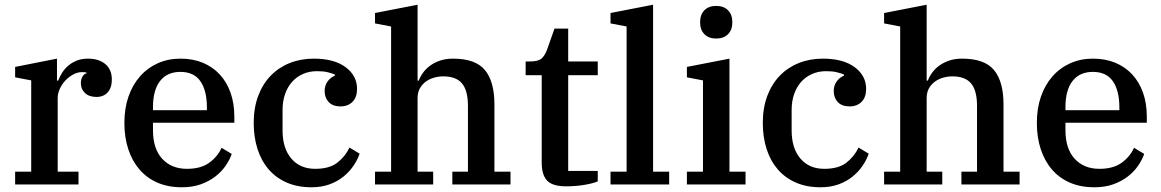

<svg xmlns="http://www.w3.org/2000/svg" viewBox="-20 -780 4910 812"><path d="M44 -54H112V-440L44 -453V-497L221 -532V-439H226Q233 -457 243.5 -473.5Q254 -490 269.5 -503Q285 -516 305.5 -524Q326 -532 352 -532Q398 -532 425.5 -509Q453 -486 453 -443Q453 -409 435.5 -389.5Q418 -370 388 -370Q357 -370 339.5 -386.5Q322 -403 322 -428Q322 -445 329 -456.5Q336 -468 346 -470V-473Q343 -474 339 -474.5Q335 -475 327 -475Q308 -475 289.5 -465Q271 -455 256.5 -439.5Q242 -424 233 -404.5Q224 -385 224 -366V-54H312V0H44Z M749 12Q691 12 646 -7.5Q601 -27 570 -63Q539 -99 522.5 -149Q506 -199 506 -260Q506 -322 523.5 -372Q541 -422 572.5 -457.5Q604 -493 647.5 -512.5Q691 -532 743 -532Q796 -532 838 -514.5Q880 -497 909.5 -465Q939 -433 955 -388Q971 -343 971 -288V-261H627V-229Q627 -151 666 -108.5Q705 -66 771 -66Q829 -66 864.5 -91.5Q900 -117 917 -155L960 -129Q951 -103 933.5 -78Q916 -53 890 -33Q864 -13 829 -0.5Q794 12 749 12ZM627 -314H855V-325Q855 -397 827.5 -436.5Q800 -476 743 -476Q687 -476 657 -437.5Q627 -399 627 -327Z M1297 12Q1238 12 1192.5 -8Q1147 -28 1116 -64Q1085 -100 1069 -150Q1053 -200 1053 -260Q1053 -324 1072 -374.5Q1091 -425 1125 -460Q1159 -495 1205.5 -513.5Q1252 -532 1307 -532Q1393 -532 1441.5 -496Q1490 -460 1490 -404Q1490 -369 1471 -349.5Q1452 -330 1420 -330Q1387 -330 1370 -348.5Q1353 -367 1353 -395Q1353 -418 1365 -435Q1377 -452 1396 -460V-465Q1384 -470 1366 -474.5Q1348 -479 1321 -479Q1288 -479 1261 -467Q1234 -455 1215 -433.5Q1196 -412 1185.5 -382Q1175 -352 1175 -315V-228Q1175 -153 1212 -109.5Q1249 -66 1313 -66Q1373 -66 1406.5 -92Q1440 -118 1458 -156L1501 -130Q1492 -104 1475 -79Q1458 -54 1433 -33.5Q1408 -13 1374 -0.5Q1340 12 1297 12Z M1566 -54H1634V-668L1566 -681V-725L1746 -760V-439H1751Q1757 -456 1769.5 -473Q1782 -490 1800 -503Q1818 -516 1842 -524Q1866 -532 1896 -532Q1991 -532 2031 -483.5Q2071 -435 2071 -338V-54H2139V0H1893V-54H1959V-332Q1959 -397 1934 -427Q1909 -457 1855 -457Q1835 -457 1815.5 -451.5Q1796 -446 1780.5 -434.5Q1765 -423 1755.5 -406Q1746 -389 1746 -365V-54H1812V0H1566Z M2374 8Q2317 8 2294 -16Q2271 -40 2271 -92V-462H2203V-520H2220Q2257 -520 2271 -533Q2285 -546 2294 -571L2325 -659H2383V-520H2508V-462H2383V-57H2508V-13Q2491 -5 2453.5 1.5Q2416 8 2374 8Z M2562 -54H2630V-668L2562 -681V-725L2742 -760V-54H2810V0H2562Z M3009 -617Q2977 -617 2959 -635.5Q2941 -654 2941 -683V-689Q2941 -718 2959 -736.5Q2977 -755 3009 -755Q3041 -755 3059 -736.5Q3077 -718 3077 -689V-683Q3077 -654 3059 -635.5Q3041 -617 3009 -617ZM2885 -54H2953V-440L2885 -453V-497L3065 -532V-54H3133V0H2885Z M3450 12Q3391 12 3345.5 -8Q3300 -28 3269 -64Q3238 -100 3222 -150Q3206 -200 3206 -260Q3206 -324 3225 -374.5Q3244 -425 3278 -460Q3312 -495 3358.5 -513.5Q3405 -532 3460 -532Q3546 -532 3594.5 -496Q3643 -460 3643 -404Q3643 -369 3624 -349.5Q3605 -330 3573 -330Q3540 -330 3523 -348.5Q3506 -367 3506 -395Q3506 -418 3518 -435Q3530 -452 3549 -460V-465Q3537 -470 3519 -474.5Q3501 -479 3474 -479Q3441 -479 3414 -467Q3387 -455 3368 -433.5Q3349 -412 3338.5 -382Q3328 -352 3328 -315V-228Q3328 -153 3365 -109.5Q3402 -66 3466 -66Q3526 -66 3559.5 -92Q3593 -118 3611 -156L3654 -130Q3645 -104 3628 -79Q3611 -54 3586 -33.5Q3561 -13 3527 -0.5Q3493 12 3450 12Z M3719 -54H3787V-668L3719 -681V-725L3899 -760V-439H3904Q3910 -456 3922.5 -473Q3935 -490 3953 -503Q3971 -516 3995 -524Q4019 -532 4049 -532Q4144 -532 4184 -483.5Q4224 -435 4224 -338V-54H4292V0H4046V-54H4112V-332Q4112 -397 4087 -427Q4062 -457 4008 -457Q3988 -457 3968.5 -451.5Q3949 -446 3933.5 -434.5Q3918 -423 3908.5 -406Q3899 -389 3899 -365V-54H3965V0H3719Z M4608 12Q4550 12 4505 -7.5Q4460 -27 4429 -63Q4398 -99 4381.5 -149Q4365 -199 4365 -260Q4365 -322 4382.5 -372Q4400 -422 4431.5 -457.5Q4463 -493 4506.5 -512.5Q4550 -532 4602 -532Q4655 -532 4697 -514.5Q4739 -497 4768.5 -465Q4798 -433 4814 -388Q4830 -343 4830 -288V-261H4486V-229Q4486 -151 4525 -108.5Q4564 -66 4630 -66Q4688 -66 4723.5 -91.5Q4759 -117 4776 -155L4819 -129Q4810 -103 4792.5 -78Q4775 -53 4749 -33Q4723 -13 4688 -0.5Q4653 12 4608 12ZM4486 -314H4714V-325Q4714 -397 4686.5 -436.5Q4659 -476 4602 -476Q4546 -476 4516 -437.5Q4486 -399 4486 -327Z"/></svg>

Font: IBM Plex Serif Medium
Style: Regular
Weight: 500
Designer: Mike Abbink, Paul van der Laan, Pieter van Rosmalen
Foundry: Bold Monday
Version: Version 2.5